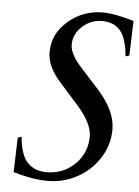

<svg xmlns="http://www.w3.org/2000/svg" viewBox="-53 -777 594 820"><g transform="rotate(5 244.0 -366.5)"><path d="M356 -734.9Q404.8 -734.9 488.3 -710Q487.8 -698.7 487.1 -678.7Q486.3 -658.7 485.4 -624Q484.4 -589.4 483.4 -561.5L467.3 -556.6Q460.9 -633.3 433.1 -665.8Q405.3 -698.2 355.5 -698.2Q306.6 -698.2 270.3 -665Q233.9 -631.8 233.9 -586.4Q233.9 -547.4 281.7 -494.1L361.3 -406.2Q439 -320.3 439 -240.7Q439 -174.3 403.1 -117.9Q367.2 -61.5 308.1 -29.5Q249 2.4 182.6 2.4Q117.7 2.4 34.2 -22.5Q34.7 -33.7 35.4 -53.7Q36.1 -73.7 37.1 -108.4Q38.1 -143.1 39.1 -170.9L55.2 -175.8Q62 -98.1 92.3 -66.2Q122.6 -34.2 174.3 -34.2Q245.6 -34.2 295.4 -82.8Q345.2 -131.3 345.2 -203.6Q345.2 -258.3 277.3 -334.5L199.7 -421.4Q142.6 -485.4 142.6 -545.4Q142.6 -625 206.5 -679.9Q270.5 -734.9 356 -734.9Z"/></g></svg>

Font: Flanker
Style: Italic
Weight: 400
Italic angle: -12°
Designer: Flanker
Version: Version 2.027